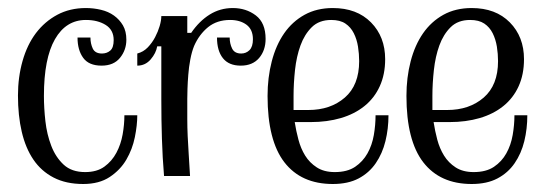

<svg xmlns="http://www.w3.org/2000/svg" viewBox="-20 -440 1368 480"><path d="M24.9 -201.2Q24.9 -247.1 36.4 -287.6Q47.9 -328.1 69.8 -357.2Q91.8 -386.2 123.3 -403.1Q154.8 -419.9 194.8 -419.9Q213.9 -419.9 232.4 -415.5Q251 -411.1 264.9 -401.1Q278.8 -391.1 287.4 -376.5Q295.9 -361.8 295.9 -340.8Q295.9 -314.9 280 -295.4Q264.2 -275.9 233.9 -275.9Q202.1 -275.9 188 -295.4Q173.8 -314.9 173.8 -346.2H206.1Q206.1 -331.1 211.9 -318.6Q217.8 -306.2 234.9 -306.2Q247.1 -306.2 255.6 -313.5Q264.2 -320.8 264.2 -339.8Q264.2 -365.2 244.1 -377.7Q224.1 -390.1 194.8 -390.1Q145 -390.1 117.4 -342Q89.8 -293.9 89.8 -200.2Q89.8 -169.9 93.5 -137Q97.2 -104 108.2 -75.4Q119.1 -46.9 139.2 -28.3Q159.2 -9.8 192.9 -9.8Q222.2 -9.8 241 -23.4Q259.8 -37.1 271 -58.1Q282.2 -79.1 286.6 -104Q291 -128.9 291 -151.9H323.2Q323.2 -127 317.1 -96.9Q311 -66.9 295.9 -41Q280.8 -15.1 254.4 2.4Q228 20 188 20Q145 20 114 3.9Q83 -12.2 63.5 -41Q43.9 -69.8 34.4 -110.4Q24.9 -150.9 24.9 -201.2Z M448.2 -357.9H458Q478 -387.2 504.2 -403.6Q530.3 -419.9 562 -419.9Q595.2 -419.9 619.6 -401.4Q644 -382.8 644 -342.8Q644 -314 627.7 -294.9Q611.3 -275.9 582 -275.9Q552.2 -275.9 537.4 -294.4Q522.5 -313 522.5 -346.2H554.2Q554.2 -331.1 560.3 -318.6Q566.4 -306.2 583 -306.2Q595.2 -306.2 603.8 -314.7Q612.3 -323.2 612.3 -341.8Q612.3 -366.2 596.2 -378.2Q580.1 -390.1 555.2 -390.1Q522.5 -390.1 500.2 -372.1Q478 -354 465.3 -325.2Q459.5 -311 455.8 -291.5Q452.1 -272 450.7 -252.9Q449.2 -233.9 448.7 -218Q448.2 -202.1 448.2 -192.9Q448.2 -164.1 448.2 -142.6Q448.2 -121.1 449.2 -100.1Q450.2 -79.1 451.7 -55.7Q453.1 -32.2 455.1 0H390.1Q386.2 -46.9 384.8 -93Q383.3 -139.2 383.3 -191.9V-324.2H373Q370.1 -307.1 356.7 -291.5Q343.3 -275.9 323.2 -275.9V-306.2Q338.4 -310.1 349.4 -321.5Q360.4 -333 367.7 -346.9Q375 -360.8 379.2 -375Q383.3 -389.2 383.3 -399.9H448.2Z M648.9 -200.2Q648.9 -246.1 659.4 -286.6Q669.9 -327.1 690.4 -356.7Q710.9 -386.2 741.5 -403.1Q772 -419.9 812 -419.9Q872.1 -419.9 907.5 -384Q942.9 -348.1 942.9 -292Q942.9 -253.9 929.4 -224.4Q916 -194.8 891.1 -174.8Q866.2 -154.8 832 -144.8Q797.9 -134.8 756.8 -134.8H716.8Q720.2 -112.8 726.1 -90.8Q731.9 -68.8 742.9 -51Q753.9 -33.2 772 -21.5Q790 -9.8 816.9 -9.8Q848.1 -9.8 867.7 -22.9Q887.2 -36.1 898.7 -56.6Q910.2 -77.1 914.6 -102.5Q918.9 -127.9 918.9 -151.9H951.2Q951.2 -118.2 943.6 -87.2Q936 -56.2 919.4 -32Q902.8 -7.8 876.5 6.1Q850.1 20 812 20Q732.9 20 690.9 -34.4Q648.9 -88.9 648.9 -200.2ZM713.9 -165H751Q806.2 -165 842 -196Q877.9 -227.1 877.9 -287.1Q877.9 -305.2 875 -323.5Q872.1 -341.8 864.5 -356.9Q856.9 -372.1 843.5 -381.1Q830.1 -390.1 808.1 -390.1Q777.8 -390.1 759.5 -372.1Q741.2 -354 731.2 -326.4Q721.2 -298.8 717.5 -264.9Q713.9 -231 713.9 -200.2Z M996.1 -200.2Q996.1 -246.1 1006.6 -286.6Q1017.1 -327.1 1037.6 -356.7Q1058.1 -386.2 1088.6 -403.1Q1119.1 -419.9 1159.2 -419.9Q1219.2 -419.9 1254.6 -384Q1290 -348.1 1290 -292Q1290 -253.9 1276.6 -224.4Q1263.2 -194.8 1238.3 -174.8Q1213.4 -154.8 1179.2 -144.8Q1145 -134.8 1104 -134.8H1064Q1067.4 -112.8 1073.2 -90.8Q1079.1 -68.8 1090.1 -51Q1101.1 -33.2 1119.1 -21.5Q1137.2 -9.8 1164.1 -9.8Q1195.3 -9.8 1214.8 -22.9Q1234.4 -36.1 1245.8 -56.6Q1257.3 -77.1 1261.7 -102.5Q1266.1 -127.9 1266.1 -151.9H1298.3Q1298.3 -118.2 1290.8 -87.2Q1283.2 -56.2 1266.6 -32Q1250 -7.8 1223.6 6.1Q1197.3 20 1159.2 20Q1080.1 20 1038.1 -34.4Q996.1 -88.9 996.1 -200.2ZM1061 -165H1098.1Q1153.3 -165 1189.2 -196Q1225.1 -227.1 1225.1 -287.1Q1225.1 -305.2 1222.2 -323.5Q1219.2 -341.8 1211.7 -356.9Q1204.1 -372.1 1190.7 -381.1Q1177.2 -390.1 1155.3 -390.1Q1125 -390.1 1106.7 -372.1Q1088.4 -354 1078.4 -326.4Q1068.4 -298.8 1064.7 -264.9Q1061 -231 1061 -200.2Z"/></svg>

Font: Sevillana
Style: Regular
Weight: 400
Designer: Olga Umpeleva
Foundry: Brownfox
Version: Version 1.001